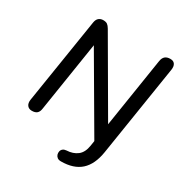

<svg xmlns="http://www.w3.org/2000/svg" viewBox="-203 -865 1150 1208"><g transform="rotate(30 371.5 -260.5)"><path d="M411 191Q394 191 384.5 183.5Q375 176 371.5 165Q368 154 370.5 142Q373 130 382.5 122.5Q392 115 407 114Q454 112 485 88Q516 64 524 11L532 -41L544 0L208 -575H230L146 -40Q143 -16 130.5 -4.5Q118 7 93 7Q71 7 59.5 -8Q48 -23 52 -50L150 -668Q154 -691 167 -701.5Q180 -712 198 -712Q218 -712 228.5 -704.5Q239 -697 249 -680L569 -130H547L631 -665Q635 -689 648.5 -700.5Q662 -712 686 -712Q709 -712 719 -697Q729 -682 725 -656L621 3Q606 98 554.5 144.5Q503 191 411 191Z"/></g></svg>

Font: Nunito ExtraLight SemiBold
Style: Italic
Weight: 600
Italic angle: -9°
Version: Version 3.602